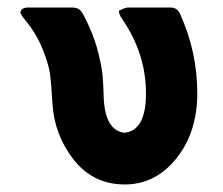

<svg xmlns="http://www.w3.org/2000/svg" viewBox="-20 -478 590 509"><path d="M34 -445Q36 -458 55 -458H172Q186 -458 193.5 -450Q201 -442 217 -406Q233 -370 241.5 -334.5Q250 -299 252 -277.5Q254 -256 255 -218Q259 -132 310 -126Q367 -132 367 -230Q367 -335 305 -426Q293 -443 296 -450Q310 -457 318 -458H433Q449 -458 457 -442Q503 -341 503 -231Q503 -127 447.5 -58Q392 11 311 11Q227 11 175.5 -54.5Q124 -120 119 -204Q116 -257 112.5 -282.5Q109 -308 92.5 -349Q76 -390 45 -427Q36 -438 34 -445Z"/></svg>

Font: CMU Sans Serif
Style: Bold
Weight: 700
Version: Version 0.7.0